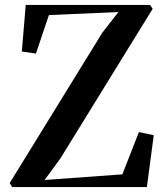

<svg xmlns="http://www.w3.org/2000/svg" viewBox="-20 -763 670 783"><path d="M29.5 0 19.5 -16.5 397.5 -630 463 -714 179.5 -701.5 126.5 -544.5 69 -553 85 -743H592L602.5 -727L227 -118L162 -29L479 -52L546.5 -224.5L607 -211.5L579 0Z"/></svg>

Font: Merriweather 144pt SemiBold
Style: Regular
Weight: 600
Version: Version 2.100